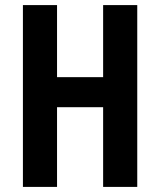

<svg xmlns="http://www.w3.org/2000/svg" viewBox="-20 -785 628 754"><path d="M519 -51H385V-364H204V-51H70V-765H204V-482H385V-765H519Z"/></svg>

Font: Noto Sans Tamil UI ExtraCondensed
Style: Bold
Weight: 700
Width: 2
Designer: Jelle Bosma - Monotype Design Team
Foundry: Monotype Imaging Inc.
Version: Version 2.004; ttfautohint (v1.8.4.7-5d5b)